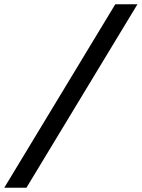

<svg xmlns="http://www.w3.org/2000/svg" viewBox="-80 -802 665 901"><path d="M461 -782H565L44 79H-60Z"/></svg>

Font: KoHo
Style: Bold Italic
Weight: 700
Italic angle: -10°
Version: Version 1.000; ttfautohint (v1.6)